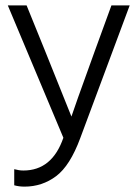

<svg xmlns="http://www.w3.org/2000/svg" viewBox="-20 -527 522 715"><path d="M279 -13Q241 90 189 129Q137 168 71 168Q51 168 33 163V103Q51 108 67 108Q174 108 216 -14L9 -507H79L148 -337L246 -93Q253 -116 333 -337L395 -507H463Z"/></svg>

Font: Hind Madurai Light
Style: Regular
Weight: 300
Designer: Jyotish Sonowal
Foundry: Indian Type Foundry
Version: Version 1.001;PS 1.0;hotconv 1.0.86;makeotf.lib2.5.63406; tt